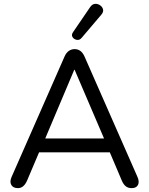

<svg xmlns="http://www.w3.org/2000/svg" viewBox="-20 -966 771 993"><path d="M402 -770Q391 -757 376.5 -760Q362 -763 355 -774.5Q348 -786 358 -800L446 -929Q457 -945 471.5 -946Q486 -947 498 -938.5Q510 -930 513 -917Q516 -904 504 -890ZM73 7Q48 7 38.5 -9.5Q29 -26 40 -51L314 -674Q323 -694 336.5 -703Q350 -712 366 -712Q382 -712 395 -703Q408 -694 417 -674L691 -51Q702 -26 693.5 -9.5Q685 7 661 7Q642 7 630 -3Q618 -13 610 -32L548 -178H182L120 -32Q103 7 73 7ZM364 -605 214 -250H518L366 -605Z"/></svg>

Font: Chiron GoRound TC N
Style: Regular
Weight: 350
Designer: Ryoko NISHIZUKA 西塚涼子 (kana, bopomofo & ideographs); Paul D. Hunt (Latin, Greek & Cyrillic); Sandoll Communications 산돌커뮤니
Foundry: Adobe
Version: Version 1.000;hotconv 1.1.1;makeotfexe 2.6.0